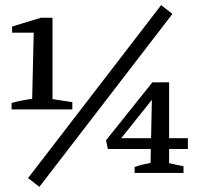

<svg xmlns="http://www.w3.org/2000/svg" viewBox="-20 -672 774 746"><path d="M25 -247V-272Q66 -283 105 -288L111 -545H27V-569L139 -603H184V-287L261 -275V-247ZM133 54 89 20 606 -652 650 -618ZM503 0V-23Q519 -29 534 -32.5Q549 -36 565 -39L566 -93H399L392 -127L572 -352H637V-135H710V-93H637V-38L693 -26V0ZM451 -135H567L570 -284Z"/></svg>

Font: Piazzolla Medium
Style: Regular
Weight: 500
Designer: Juan Pablo del Peral
Foundry: Huerta Tipografica
Version: Version 1.330